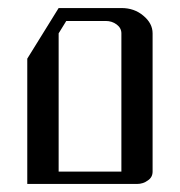

<svg xmlns="http://www.w3.org/2000/svg" viewBox="-20 -458 448 478"><path d="M47.9 0V-312L126 -438H282.2Q314.5 -438 336.9 -418.9Q359.9 -399.9 359.9 -375V-30.8Q359.9 -16.6 348.1 -8.8Q336.4 0 320.8 0ZM126 -30.8H282.2V-375Q282.2 -388.2 270.5 -397Q258.8 -405.8 243.2 -405.8H145L126 -375Z"/></svg>

Font: Hhenum
Style: Regular
Weight: 400
Designer: T. Christopher White
Version: Version 1.0